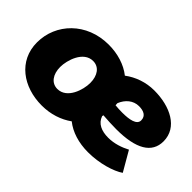

<svg xmlns="http://www.w3.org/2000/svg" viewBox="-74 -841 1165 1165"><g transform="rotate(45 508.0 -258.5)"><path d="M316 15C393 15 460 -8 513 -46C564 -5 635 17 715 17C813 17 907 -12 953 -44L880 -170C840 -149 792 -132 739 -132C683 -132 637 -151 621 -199L623 -208C665 -205 703 -203 738 -203C907 -203 993 -254 993 -354C993 -474 871 -533 735 -533C663 -533 597 -509 545 -470C492 -512 420 -534 343 -534C154 -534 25 -397 25 -236C25 -78 157 15 316 15ZM312 -123C262 -123 230 -166 230 -230C230 -287 263 -397 346 -397C397 -397 428 -354 428 -290C428 -231 395 -123 312 -123ZM631 -320C650 -367 688 -400 737 -400C775 -400 807 -387 807 -348C807 -310 753 -300 692 -300C672 -300 652 -301 632 -303Z"/></g></svg>

Font: Fixel Display 20240404 Black
Style: Italic
Weight: 900
Italic angle: -10°
Designer: AlfaBravo + MacPaw
Foundry: Kyrylo Tkachov, Marchela Mozhyna, Serhii Makarenko, Maria Weinstein, Zakhar Kryvoshyya
Version: Version 1.211;Glyphs 3.2 (3225)